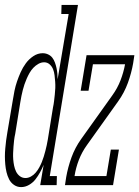

<svg xmlns="http://www.w3.org/2000/svg" viewBox="-37 -755 568 783"><path d="M49 8Q33 8 20 -1Q7 -10 0 -24Q-7 -38 -10.5 -53Q-14 -68 -15.5 -84.5Q-17 -101 -17 -117Q-17 -133 -15.5 -149.5Q-14 -166 -12 -182.5Q-10 -199 -7 -215L15 -345Q18 -365 22 -384.5Q26 -404 32.5 -423Q39 -442 47.5 -461Q56 -480 68.5 -497Q81 -514 99 -526Q117 -538 137 -538Q149 -538 159.5 -533Q170 -528 176.5 -519.5Q183 -511 187 -500Q191 -489 193.5 -477.5Q196 -466 197 -454.5Q198 -443 198 -432L243 -698H213L214 -735H281L166 -37H195L194 0H127L141 -83Q135 -68 126.5 -52.5Q118 -37 107.5 -23.5Q97 -10 81.5 -1Q66 8 49 8Q49 8 49 8Q49 8 49 8ZM67 -29Q78 -29 89 -35Q100 -41 108.5 -51Q117 -61 123 -72Q129 -83 133.5 -94Q138 -105 141.5 -116.5Q145 -128 148 -139.5Q151 -151 153.5 -162.5Q156 -174 158 -186L179 -316Q182 -330 183.5 -343Q185 -356 186.5 -369.5Q188 -383 188.5 -396Q189 -409 188 -422Q187 -435 185.5 -448Q184 -461 179.5 -472.5Q175 -484 165.5 -492.5Q156 -501 143 -501Q131 -501 119.5 -494.5Q108 -488 99 -478.5Q90 -469 83.5 -457.5Q77 -446 72 -434.5Q67 -423 63 -411.5Q59 -400 56 -388Q53 -376 50.5 -364Q48 -352 46 -339L25 -209Q22 -196 20.5 -183Q19 -170 18 -157Q17 -144 16.5 -130.5Q16 -117 17 -104.5Q18 -92 20.5 -79.5Q23 -67 28.5 -55.5Q34 -44 44 -36.5Q54 -29 67 -29ZM228 0 233 -33Q240 -73 254.5 -113Q269 -153 294 -188L421 -366Q442 -395 454.5 -427.5Q467 -460 473 -493H342L324 -385H292L316 -530H511L506 -497Q499 -457 484.5 -417Q470 -377 445 -342L318 -164Q297 -135 284.5 -102.5Q272 -70 267 -37H397L415 -145H448L424 0Z"/></svg>

Font: Iosevka Curly Slab XLtObl
Style: Regular
Weight: 200
Italic angle: -9°
Monospace: yes
Designer: Belleve Invis
Foundry: Belleve Invis
Version: Version 11.1.0; ttfautohint (v1.8.3)